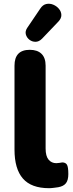

<svg xmlns="http://www.w3.org/2000/svg" viewBox="-20 -975 380 1006"><path d="M237 11Q144 11 100 -39.5Q56 -90 56 -191V-631Q56 -714 136 -714Q176 -714 197.5 -693Q219 -672 219 -631V-197Q219 -157 234.5 -138.5Q250 -120 275 -120Q283 -120 291 -121.5Q299 -123 306 -124Q323 -124 330.5 -112.5Q338 -101 338 -63Q338 -31 325.5 -15Q313 1 285 6Q277 7 263 9Q249 11 237 11ZM200 -772Q184 -756 166 -756Q148 -756 134 -767Q120 -778 115.5 -794.5Q111 -811 122 -828L191 -930Q204 -950 222.5 -954Q241 -958 259 -950.5Q277 -943 289 -928.5Q301 -914 301.5 -896.5Q302 -879 286 -862Z"/></svg>

Font: Chiron GoRound TC EB
Style: Regular
Weight: 700
Designer: Ryoko NISHIZUKA 西塚涼子 (kana, bopomofo & ideographs); Paul D. Hunt (Latin, Greek & Cyrillic); Sandoll Communications 산돌커뮤니
Foundry: Adobe
Version: Version 1.000;hotconv 1.1.1;makeotfexe 2.6.0